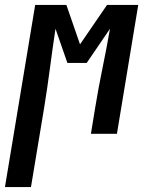

<svg xmlns="http://www.w3.org/2000/svg" viewBox="-70 -540 590 775"><path d="M-50 215 72 -520H198L253 -361L362 -520H488L402 0H297L314 -104Q327 -184 343.5 -264Q360 -344 374 -424L280 -286H202L154 -424Q142 -344 131.5 -264Q121 -184 108 -104L55 215Z"/></svg>

Font: Iosevka
Style: Bold Italic
Weight: 700
Italic angle: -9°
Monospace: yes
Designer: Belleve Invis
Foundry: Belleve Invis
Version: Version 32.5.0; ttfautohint (v1.8.4)